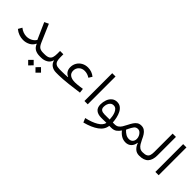

<svg xmlns="http://www.w3.org/2000/svg" viewBox="159 -1768 3152 3152"><g transform="rotate(45 1734.5 -192.0)"><path d="M349.1 -484.4 481.4 -176.8Q506.3 -118.7 536.9 -99.1Q567.4 -79.6 619.1 -79.6H627V0H619.1Q554.7 0 509.5 -25.1Q464.4 -50.3 441.4 -109.4H436.5Q412.6 -54.7 357.2 -24.9Q301.8 4.9 235.4 4.9Q187.5 4.9 139.4 -12.2Q91.3 -29.3 49.3 -64.5L87.4 -130.9Q123 -102.5 161.4 -88.9Q199.7 -75.2 237.8 -75.2Q286.6 -75.2 331.3 -97.4Q376 -119.6 403.3 -162.1L275.9 -449.7Z M871.6 -231.9Q871.6 -182.1 881.3 -148.2Q891.1 -114.3 919.4 -96.9Q947.8 -79.6 1002.4 -79.6H1038.1V0H1000.5Q938.5 0 894 -30Q849.6 -60.1 835 -115.7H830.1Q815.9 -59.6 765.6 -29.8Q715.3 0 651.9 0H627Q612.8 0 612.8 -40Q612.8 -79.6 627 -79.6H651.9Q711.9 -79.6 742.7 -97.2Q773.4 -114.7 784.2 -148.7Q794.9 -182.6 794.9 -231.9V-297.9H871.6ZM527.8 175.3 591.8 111.3 655.8 175.3 591.8 239.7ZM697.8 175.3 761.7 111.3 826.2 175.3 761.7 239.7Z M1175.3 -221.2Q1175.3 -165 1215.8 -135.3Q1256.3 -105.5 1333 -105.5Q1353 -105.5 1380.9 -107.9Q1408.7 -110.4 1445.8 -115.2L1500 -123L1509.3 -44.9L1418.9 -33.7Q1348.6 -23.4 1280.8 -15.9Q1212.9 -8.3 1155.3 -4.2Q1097.7 0 1058.1 0H1038.1Q1023.9 0 1023.9 -40Q1023.9 -79.6 1038.1 -79.6H1055.7Q1125 -79.6 1188.5 -85.4V-91.8Q1147.5 -107.4 1124.3 -143.1Q1101.1 -178.7 1101.1 -228Q1101.1 -286.1 1128.7 -332.3Q1156.2 -378.4 1204.3 -405Q1252.4 -431.6 1313 -431.6Q1402.3 -431.6 1471.2 -375L1434.6 -315.4Q1375.5 -353.5 1313.5 -353.5Q1253.4 -353.5 1214.4 -316.2Q1175.3 -278.8 1175.3 -221.2Z M1735.4 0H1658.7V-645.5H1735.4Z M2167 2.4 2163.6 -2Q2133.8 -1 2104.7 -0.5Q2075.7 0 2046.9 0Q1971.7 0 1927.5 -35.6Q1883.3 -71.3 1883.3 -147.9Q1883.3 -204.1 1901.6 -254.9Q1919.9 -305.7 1957.3 -337.9Q1994.6 -370.1 2051.3 -370.1Q2100.1 -370.1 2134.3 -344.2Q2168.5 -318.4 2190.2 -275.4Q2211.9 -232.4 2223.1 -181.4Q2234.4 -130.4 2237.8 -79.6H2277.8V0H2235.4Q2224.6 94.2 2135.5 158.4Q2046.4 222.7 1896 262.2L1865.2 189Q1995.1 159.2 2074.2 111.6Q2153.3 64 2167 2.4ZM2167 -78.1Q2165.5 -110.8 2159.4 -147.7Q2153.3 -184.6 2139.9 -216.8Q2126.5 -249 2104.5 -269.3Q2082.5 -289.6 2049.3 -289.6Q2015.1 -289.6 1992.9 -270Q1970.7 -250.5 1959.7 -220.2Q1948.7 -189.9 1948.7 -157.2Q1948.7 -111.8 1976.1 -94.5Q2003.4 -77.1 2049.8 -77.1Q2078.6 -77.1 2107.9 -77.4Q2137.2 -77.6 2167 -78.1Z M2277.8 -79.6Q2320.8 -79.6 2348.4 -98.6Q2376 -117.7 2396.5 -150.6Q2417 -183.6 2437 -224.6Q2459 -269 2481.4 -303.2Q2503.9 -337.4 2533.4 -356.9Q2563 -376.5 2606 -376.5Q2648.9 -376.5 2679.4 -355.7Q2710 -335 2732.4 -300.3Q2754.9 -265.6 2773.4 -222.7Q2792 -182.6 2812 -150.1Q2832 -117.7 2859.4 -98.6Q2886.7 -79.6 2927.2 -79.6H2927.7V0H2927.2Q2865.2 0 2824.7 -38.1Q2784.2 -76.2 2766.1 -132.8L2761.2 -132.3Q2752.4 -67.4 2713.1 -31Q2673.8 5.4 2615.7 5.4Q2561 5.4 2516.1 -21Q2471.2 -47.4 2436 -93.3Q2409.2 -51.3 2373.3 -25.6Q2337.4 0 2277.8 0Q2263.7 0 2263.7 -40Q2263.7 -79.6 2277.8 -79.6ZM2474.6 -149.9Q2508.8 -112.8 2542.7 -93.3Q2576.7 -73.7 2616.2 -73.7Q2658.2 -73.7 2682.9 -99.9Q2707.5 -126 2707.5 -168.9Q2707.5 -198.2 2694.3 -227.8Q2681.2 -257.3 2658 -277.3Q2634.8 -297.4 2605 -297.4Q2561.5 -297.4 2537.4 -264.6Q2513.2 -231.9 2491.7 -186Z M2927.7 -79.6Q2981.9 -79.6 3010.7 -94Q3039.6 -108.4 3050.3 -138.7Q3061 -168.9 3061 -216.8V-645.5H3137.7V-216.8Q3137.7 -110.4 3087.9 -55.2Q3038.1 0 2927.7 0Q2920.4 0 2916.7 -9Q2913.1 -18.1 2913.1 -40Q2913.1 -61.5 2916.7 -70.6Q2920.4 -79.6 2927.7 -79.6Z M3381.8 0H3305.2V-645.5H3381.8Z"/></g></svg>

Font: Estedad-FD Regular
Style: FD-Regular
Weight: 400
Designer: Amin Abedi
Version: Version 7.3